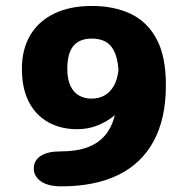

<svg xmlns="http://www.w3.org/2000/svg" viewBox="-20 -646 659 662"><path d="M297 -625.5Q373.5 -625.5 430.8 -598.2Q488 -571 520 -511.2Q552 -451.5 552 -352.5Q552 -236.5 509.5 -158.8Q467 -81 386.5 -42.2Q306 -3.5 191.5 -3.5Q145.5 -3.5 121 -20.8Q96.5 -38 96.5 -65Q96.5 -92.5 120 -108.2Q143.5 -124 188.5 -124Q243.5 -124 281.5 -138Q319.5 -152 342.8 -180Q366 -208 376 -249Q350.5 -227.5 317.5 -214Q284.5 -200.5 246 -200.5Q189 -200.5 146 -224.8Q103 -249 79.2 -295.2Q55.5 -341.5 55.5 -409Q55.5 -476 84.2 -524.5Q113 -573 167 -599.2Q221 -625.5 297 -625.5ZM212 -408.5Q212 -373 222.8 -350.2Q233.5 -327.5 252.2 -316.8Q271 -306 295 -306Q321 -306 340.5 -317Q360 -328 372.8 -350.5Q385.5 -373 388.5 -406Q385 -448.5 372.5 -471.8Q360 -495 340.8 -504Q321.5 -513 297 -513Q254 -513 233 -487.5Q212 -462 212 -408.5Z"/></svg>

Font: Sono Monospace
Style: Bold
Weight: 700
Designer: Tyler Finck
Foundry: Tyler Finck
Version: Version 2.112